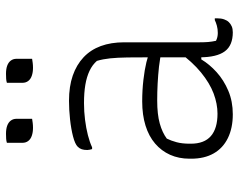

<svg xmlns="http://www.w3.org/2000/svg" viewBox="-98 -688 796 640"><g transform="rotate(-90 300.0 -368.0)"><path d="M479 -352Q479 -321 479 -289.5Q479 -258 479 -226.5Q479 -195 479 -163.5Q479 -132 479 -100Q479 -84 480 -72Q481 -60 484 -46Q490 -43 496.5 -41.5Q503 -40 510 -40Q523 -40 534 -43Q545 -46 553 -50H559Q559 -49 559 -47Q559 -45 559 -43Q559 -29 555.5 -19Q552 -9 546 -3Q540 3 532 6.5Q524 10 512 10Q491 10 475 3.5Q459 -3 449 -16.5Q439 -30 434 -51Q429 -72 429 -100Q429 -138 429 -181Q429 -224 429 -252Q429 -306 428.5 -340.5Q428 -375 425.5 -399Q423 -423 417 -443Q404 -458 384 -467.5Q364 -477 337.5 -481.5Q311 -486 276 -486Q248 -486 220.5 -482.5Q193 -479 169.5 -473Q146 -467 129 -459H123Q122 -463 121 -467Q120 -471 120 -475Q120 -486 122.5 -493.5Q125 -501 131 -507Q140 -516 165 -522.5Q190 -529 222 -532.5Q254 -536 284 -536Q332 -536 368 -523.5Q404 -511 429 -487.5Q454 -464 466.5 -430Q479 -396 479 -352ZM141 -130Q141 -85 166.5 -63Q192 -41 241 -41Q274 -41 308.5 -54Q343 -67 378.5 -96Q414 -125 448 -172V-95H422Q406 -68 379.5 -44Q353 -20 317.5 -5Q282 10 239 10Q193 10 159.5 -6.5Q126 -23 108.5 -54Q91 -85 91 -129V-134Q91 -170 104 -199Q117 -228 141.5 -249Q166 -270 201.5 -281Q237 -292 282 -292Q319 -292 353.5 -288Q388 -284 412.5 -278Q437 -272 445 -267Q451 -264 453 -258Q455 -252 455 -244.5Q455 -237 454 -226Q426 -233 398 -236Q370 -239 342 -240.5Q314 -242 285 -242Q239 -242 208.5 -233.5Q178 -225 158 -210Q151 -196 146 -177.5Q141 -159 141 -133ZM144 -743Q150 -745 157.5 -745.5Q165 -746 174 -746Q190 -746 201 -742Q212 -738 218 -730Q224 -722 224 -711V-659Q218 -658 210.5 -657Q203 -656 194 -656Q179 -656 167.5 -660Q156 -664 150 -672Q144 -680 144 -691ZM344 -743Q350 -745 357.5 -745.5Q365 -746 374 -746Q390 -746 401 -742Q412 -738 418 -730Q424 -722 424 -711V-659Q418 -658 410.5 -657Q403 -656 394 -656Q379 -656 367.5 -660Q356 -664 350 -672Q344 -680 344 -691Z"/></g></svg>

Font: Recursive Monospace Casual Light
Style: Regular
Weight: 300
Version: Version 1.047